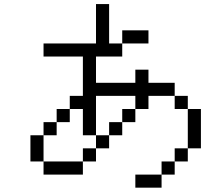

<svg xmlns="http://www.w3.org/2000/svg" viewBox="-20 -832 1040 915"><path d="M687.5 -625V-687.5H562.5V-625H500V-812.5H437.5V-625H187.5V-562.5H375V-375H312.5V-312.5H250V-250H187.5V-187.5H125Q125 -187.5 125 -62.5H187.5V0H375V-62.5H187.5Q187.5 -62.5 187.5 -187.5H250V-250H312.5V-312.5H375Q375 -312.5 375 -187.5H437.5V-125H375V-62.5H437.5V-125H500V-187.5H437.5V-375H625V-312.5H562.5V-250H500V-187.5H562.5V-250H625V-312.5H687.5V-375H812.5V-312.5H875V-125H812.5V-62.5H750V0H625V62.5H750V0H812.5V-62.5H875V-125H937.5V-312.5H875V-375H812.5V-437.5H687.5V-500H625V-437.5H437.5Q437.5 -437.5 437.5 -562.5H562.5V-625Z"/></svg>

Font: CalcUnifontExMono
Style: Regular
Weight: 500
Version: Version 15.0.06